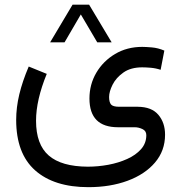

<svg xmlns="http://www.w3.org/2000/svg" viewBox="-20 -542 761 806"><path d="M284.7 -522.5H354L448.7 -364.3H388.2L319.3 -481.4L251 -364.3H190.4ZM176.3 -231.9Q131.3 -122.1 131.3 -35.2Q131.3 64.5 184.6 110.8Q237.8 157.2 348.6 157.7Q391.6 157.7 434.8 149.7Q478 141.6 514.2 125.2Q550.3 108.9 572.3 84Q594.2 59.1 594.2 25.4Q594.2 7.3 577.9 -0.2Q561.5 -7.8 545.9 -7.8H475.6Q355.5 -7.8 355.5 -128.4Q355.5 -187.5 384.3 -236.6Q413.1 -285.6 463.1 -315.4Q513.2 -345.2 577.1 -345.2Q591.3 -345.2 617.4 -343Q643.6 -340.8 669.9 -329.6L654.3 -249Q633.3 -255.9 612.3 -257.6Q591.3 -259.3 577.1 -259.3Q528.8 -259.3 498 -237.5Q467.3 -215.8 452.6 -186.5Q438 -157.2 438 -134.8Q438 -113.3 446 -103.5Q454.1 -93.8 480.5 -93.8H558.6Q616.7 -93.3 644.8 -60.1Q672.9 -26.9 672.9 23.4Q672.9 90.8 630.6 140.4Q588.4 189.9 515.6 216.8Q442.9 243.7 351.1 243.7Q207 243.7 127.4 173.1Q47.9 102.5 47.9 -38.6Q47.9 -90.8 61 -145.8Q74.2 -200.7 100.6 -262.7Z"/></svg>

Font: Vazir WOL
Style: Regular-WOL
Weight: 400
Designer: Saber Rastikerdar
Foundry: Saber Rastikerdar
Version: Version 27.2.2